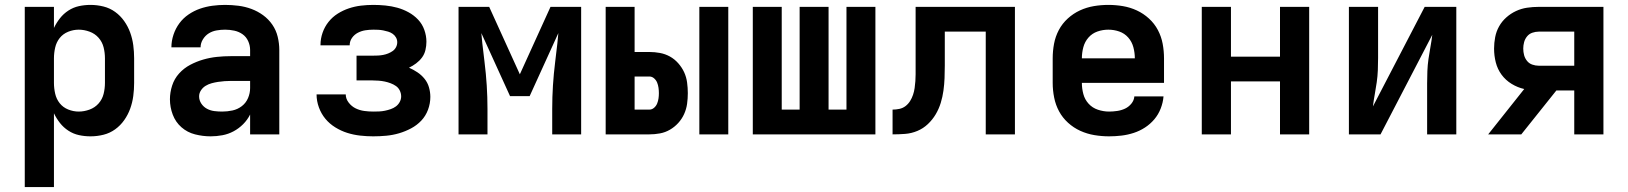

<svg xmlns="http://www.w3.org/2000/svg" viewBox="-20 -548 6640 783"><path d="M81 215V-520H200V-434Q210 -455 224.5 -473.5Q239 -492 259 -505Q279 -518 302 -523Q325 -528 349 -528Q376 -528 402 -521.5Q428 -515 449.5 -499.5Q471 -484 486.5 -462Q502 -440 511 -415Q520 -390 523.5 -363.5Q527 -337 527 -310V-210Q527 -183 523.5 -156.5Q520 -130 511 -105Q502 -80 486.5 -58Q471 -36 449.5 -20.5Q428 -5 402 1.5Q376 8 349 8Q325 8 302 3Q279 -2 259 -15Q239 -28 224.5 -46.5Q210 -65 200 -86V215ZM301 -93Q323 -93 345 -101Q367 -109 382 -126Q397 -143 402.5 -165Q408 -187 408 -210V-310Q408 -333 402.5 -355Q397 -377 382 -394Q367 -411 345 -419Q323 -427 301 -427Q279 -427 258 -418.5Q237 -410 223.5 -393Q210 -376 205 -354Q200 -332 200 -310V-210Q200 -188 205 -166Q210 -144 223.5 -127Q237 -110 258 -101.5Q279 -93 301 -93Z M839 8Q807 8 775.5 0Q744 -8 720 -29Q696 -50 684.5 -80.5Q673 -111 673 -143Q673 -171 682 -199Q691 -227 710.5 -248.5Q730 -270 755.5 -283.5Q781 -297 808.5 -305Q836 -313 864.5 -316Q893 -319 922 -319H1000V-344Q1000 -363 992 -380.5Q984 -398 969 -408.5Q954 -419 935.5 -423Q917 -427 898 -427Q881 -427 863.5 -424Q846 -421 831.5 -412Q817 -403 807.5 -387.5Q798 -372 798 -355H679Q679 -381 687.5 -406.5Q696 -432 711.5 -453Q727 -474 749 -489Q771 -504 795.5 -512.5Q820 -521 846 -524.5Q872 -528 898 -528Q925 -528 952.5 -524.5Q980 -521 1005.5 -511.5Q1031 -502 1053 -486Q1075 -470 1090.5 -447.5Q1106 -425 1112.5 -398Q1119 -371 1119 -344V0H1000V-81Q989 -59 971.5 -41.5Q954 -24 932.5 -12.5Q911 -1 887 3.5Q863 8 839 8ZM886 -93Q907 -93 928 -97.5Q949 -102 966 -115Q983 -128 991.5 -148Q1000 -168 1000 -189V-218H922Q909 -218 895.5 -217Q882 -216 869 -214Q856 -212 843 -208.5Q830 -205 818.5 -198Q807 -191 799.5 -179.5Q792 -168 792 -155Q792 -139 801 -125.5Q810 -112 824 -104.5Q838 -97 854 -95Q870 -93 886 -93Z M1502 8Q1476 8 1449 5Q1422 2 1396.5 -6Q1371 -14 1347.5 -28.5Q1324 -43 1307 -63.5Q1290 -84 1280.5 -110Q1271 -136 1271 -163Q1271 -163 1271 -163Q1271 -163 1271 -163H1390Q1390 -145 1402 -129.5Q1414 -114 1430.5 -106Q1447 -98 1465.5 -95.5Q1484 -93 1502 -93Q1514 -93 1526 -93.5Q1538 -94 1550 -96.5Q1562 -99 1573.5 -103Q1585 -107 1594.5 -114Q1604 -121 1610 -132Q1616 -143 1616 -155Q1616 -167 1610.5 -178.5Q1605 -190 1595 -197Q1585 -204 1573 -208.5Q1561 -213 1549 -215.5Q1537 -218 1524.5 -219Q1512 -220 1500 -220H1434V-321H1500Q1511 -321 1521.5 -321.5Q1532 -322 1542.5 -324Q1553 -326 1563 -330Q1573 -334 1581.5 -340Q1590 -346 1595 -355.5Q1600 -365 1600 -376Q1600 -376 1600 -376Q1600 -376 1600 -376Q1600 -386 1595 -395Q1590 -404 1581.5 -410Q1573 -416 1563 -419Q1553 -422 1543 -424Q1533 -426 1523 -426.5Q1513 -427 1503 -427Q1486 -427 1470 -424.5Q1454 -422 1439.5 -414.5Q1425 -407 1415.5 -393.5Q1406 -380 1406 -363Q1406 -363 1406 -363Q1406 -363 1406 -363H1287Q1287 -363 1287 -363.5Q1287 -364 1287 -365Q1287 -390 1295.5 -414.5Q1304 -439 1320 -459Q1336 -479 1357.5 -492.5Q1379 -506 1403 -514Q1427 -522 1452 -525Q1477 -528 1503 -528Q1527 -528 1552 -525.5Q1577 -523 1600.5 -516.5Q1624 -510 1646 -498Q1668 -486 1685 -468Q1702 -450 1710.5 -426Q1719 -402 1719 -378Q1719 -361 1715 -344Q1711 -327 1701 -313.5Q1691 -300 1677 -289.5Q1663 -279 1648 -272Q1666 -264 1682.5 -253Q1699 -242 1711.5 -226.5Q1724 -211 1729.5 -191.5Q1735 -172 1735 -153Q1735 -126 1725.5 -100.5Q1716 -75 1698 -56Q1680 -37 1656.5 -24.5Q1633 -12 1607.5 -4.5Q1582 3 1555.5 5.5Q1529 8 1502 8Z M1850 0V-520H1975L2100 -245L2225 -520H2350V0H2232V-104Q2232 -152 2235 -199.5Q2238 -247 2244 -295L2248 -329Q2251 -350 2253 -371Q2255 -392 2257 -413L2140 -156H2060L1943 -413Q1945 -392 1947 -371Q1949 -350 1952 -329L1956 -295Q1962 -247 1965 -199.5Q1968 -152 1968 -104V0Z M2832 0V-520H2950V0ZM2450 0V-520H2568V-336H2628Q2650 -336 2671.5 -332Q2693 -328 2712 -317.5Q2731 -307 2746 -290Q2761 -273 2770 -253.5Q2779 -234 2782 -212Q2785 -190 2785 -168Q2785 -146 2782 -124.5Q2779 -103 2770 -83Q2761 -63 2746 -46.5Q2731 -30 2712 -19Q2693 -8 2671.5 -4Q2650 0 2628 0ZM2568 -101H2628Q2639 -101 2647.5 -108.5Q2656 -116 2660 -126Q2664 -136 2665.5 -146.5Q2667 -157 2667 -168Q2667 -179 2665.5 -190Q2664 -201 2660 -211Q2656 -221 2647.5 -228.5Q2639 -236 2628 -236H2568Z M3050 0V-520H3168V-101H3241V-520H3359V-101H3432V-520H3550V0Z M3620 0V-101Q3634 -101 3648 -104Q3662 -107 3673 -115.5Q3684 -124 3691.5 -136Q3699 -148 3703.5 -161.5Q3708 -175 3710 -189Q3712 -203 3713 -217Q3714 -231 3714 -245Q3714 -259 3714 -273Q3714 -275 3714 -277Q3714 -279 3714 -281V-520H4119V0H4000V-419H3833V-281Q3833 -255 3832 -229.5Q3831 -204 3827.5 -178.5Q3824 -153 3816.5 -128.5Q3809 -104 3796 -82Q3783 -60 3764 -42Q3745 -24 3721 -14Q3697 -4 3671.5 -2Q3646 0 3620 0Z M4503 8Q4473 8 4443 3Q4413 -2 4385.5 -14.5Q4358 -27 4335.5 -47.5Q4313 -68 4299 -94Q4285 -120 4279 -150Q4273 -180 4273 -210V-310Q4273 -340 4278.5 -369.5Q4284 -399 4298 -425.5Q4312 -452 4334.5 -472.5Q4357 -493 4384 -505.5Q4411 -518 4440.5 -523Q4470 -528 4500 -528Q4530 -528 4559.5 -523Q4589 -518 4616 -505.5Q4643 -493 4665.5 -472.5Q4688 -452 4702 -425.5Q4716 -399 4721.5 -369.5Q4727 -340 4727 -310V-210H4392Q4392 -187 4398 -164.5Q4404 -142 4419.5 -125Q4435 -108 4457.5 -100.5Q4480 -93 4503 -93Q4519 -93 4536 -95.5Q4553 -98 4568 -105Q4583 -112 4594 -125.5Q4605 -139 4606 -155H4725Q4723 -130 4713.5 -105.5Q4704 -81 4687.5 -61.5Q4671 -42 4649.5 -28Q4628 -14 4603.5 -6Q4579 2 4553.5 5Q4528 8 4503 8ZM4392 -310H4608Q4608 -333 4602 -355.5Q4596 -378 4581 -395Q4566 -412 4544.5 -419.5Q4523 -427 4500 -427Q4477 -427 4455.5 -419.5Q4434 -412 4419 -395Q4404 -378 4398 -355.5Q4392 -333 4392 -310Z M4881 0V-520H5000V-317H5200V-520H5319V0H5200V-216H5000V0Z M5481 0V-520H5600V-312Q5600 -287 5599 -262Q5598 -237 5594.5 -212.5Q5591 -188 5586.5 -163.5Q5582 -139 5579 -114L5790 -520H5919V0H5800V-208Q5800 -233 5801 -258Q5802 -283 5805.5 -307.5Q5809 -332 5813.5 -356.5Q5818 -381 5821 -406L5610 0Z M6049 0 6196 -185Q6169 -191 6144.5 -206Q6120 -221 6103.5 -243.5Q6087 -266 6080 -293.5Q6073 -321 6073 -350Q6073 -373 6077.5 -396.5Q6082 -420 6093.5 -440.5Q6105 -461 6123 -477Q6141 -493 6162.5 -503Q6184 -513 6207.5 -516.5Q6231 -520 6255 -520H6519V0H6400V-179H6327L6184 0ZM6255 -280H6400V-419H6255Q6242 -419 6229 -414.5Q6216 -410 6207.5 -399.5Q6199 -389 6195.5 -376Q6192 -363 6192 -350Q6192 -336 6195.5 -323Q6199 -310 6207.5 -299.5Q6216 -289 6229 -284.5Q6242 -280 6255 -280Z"/></svg>

Font: Iosevka SS04 Extended
Style: Bold
Weight: 700
Width: 7
Monospace: yes
Designer: Belleve Invis
Foundry: Belleve Invis
Version: Version 19.0.0; ttfautohint (v1.8.4)